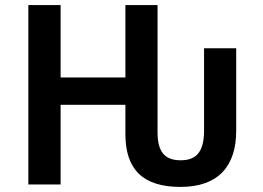

<svg xmlns="http://www.w3.org/2000/svg" viewBox="-20 -734 1047 764"><path d="M221.2 0V-316.9H479V-200.2C479 -60.1 548.3 9.8 698.2 9.8C848.6 9.8 919.9 -72.8 919.9 -213.9V-542H792V-214.8C792 -132.3 763.2 -96.2 699.2 -96.2C634.8 -96.2 606.9 -130.4 606.9 -208V-713.9H479V-425.8H221.2V-713.9H92.8V0Z"/></svg>

Font: Noto Reveo Sans
Style: Regular
Weight: 600
Designer: Monotype Design Team
Foundry: Monotype Imaging Inc.
Version: Version 2.007